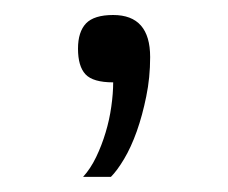

<svg xmlns="http://www.w3.org/2000/svg" viewBox="-20 -103 304 256"><path d="M90.8 132.8Q100.6 122.1 108.2 106.4Q115.7 90.8 120.8 73.7Q126 56.6 128.4 39.1Q130.9 21.5 130.9 6.8Q104 6.8 94 -3.9Q84 -14.6 84 -38.1Q84 -60.5 94.7 -71.8Q105.5 -83 130.9 -83Q180.2 -83 180.2 -26.9Q180.2 0.5 175 25.6Q169.9 50.8 162.4 72Q154.8 93.3 145.5 108.9Q136.2 124.5 127.9 132.8Z"/></svg>

Font: Clear Sans Light
Style: Regular
Weight: 300
Foundry: Intel Corporation
Version: Version 1.00